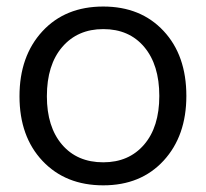

<svg xmlns="http://www.w3.org/2000/svg" viewBox="-20 -553 624 582"><path d="M39.1 -261.2Q39.1 -382.8 108.4 -458Q177.7 -533.2 293 -533.2Q406.7 -533.2 475.8 -459.2Q544.9 -385.3 544.9 -262.2Q544.9 -141.1 476.1 -66.2Q407.2 8.8 293 8.8Q178.7 8.8 108.9 -65.2Q39.1 -139.2 39.1 -261.2ZM122.1 -261.2Q122.1 -168.5 168 -114.7Q213.9 -61 293 -61Q370.6 -61 416.7 -114.5Q462.9 -168 462.9 -262.2Q462.9 -356.4 417.2 -410.6Q371.6 -464.8 293 -464.8Q215.3 -464.8 168.7 -410.6Q122.1 -356.4 122.1 -261.2Z"/></svg>

Font: Lumene Sans
Style: Regular
Weight: 400
Designer: Deni Anggara
Version: Version 1.003;Glyphs 3.1.2 (3151)